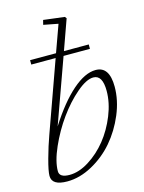

<svg xmlns="http://www.w3.org/2000/svg" viewBox="-112 -793 654 869"><g transform="rotate(-15 215.0 -358.0)"><path d="M94.2 9.3Q22 9.3 22 -35.6Q22 -58.1 37.1 -113.3Q52.2 -168.5 69.3 -215.3L187 -543.9H72.8V-564.5H194.3L239.7 -690.4L171.4 -703.6L176.8 -725.1L275.4 -712.9L281.7 -705.1L231.4 -564.5H347.7V-543.9H224.1L115.7 -242.7Q178.2 -340.8 237.8 -392.8Q297.4 -444.8 347.2 -444.8Q411.6 -444.8 411.6 -349.6Q411.6 -286.1 384.3 -220.9Q356.9 -155.8 313.5 -105.2Q270 -54.7 211.4 -22.7Q152.8 9.3 94.2 9.3ZM111.8 -16.6Q155.8 -16.6 203.1 -46.4Q250.5 -76.2 287.4 -122.1Q324.2 -168 347.9 -226.8Q371.6 -285.6 371.6 -340.8Q371.6 -415 328.6 -415Q295.9 -415 249.3 -375Q202.6 -335 162.1 -278.6Q121.6 -222.2 92.8 -157.2Q64 -92.3 64 -46.4Q64 -16.6 111.8 -16.6Z"/></g></svg>

Font: Elstob ExtraLight
Style: Italic
Weight: 200
Italic angle: -20°
Designer: Peter S. Baker
Version: Version 1.015